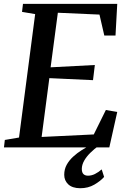

<svg xmlns="http://www.w3.org/2000/svg" viewBox="-24 -763 664 994"><path d="M-3.5 0 1 -38.5 74.5 -51 158 -690 90 -701.5 95 -743H583L574 -579H516L491 -687.5L275.5 -697L238 -414.5L467 -426.5L457.5 -348L231.5 -358.5L191.5 -54L461.5 -67L524 -193.5L583 -183.5L542 0ZM391 211.5Q350 211 329.2 191.2Q308.5 171.5 308.5 142Q308.5 113.5 321.2 90.2Q334 67 354.8 48Q375.5 29 399.8 13.8Q424 -1.5 446 -14L470.5 -25.5L489 -10Q464 8 443.8 28Q423.5 48 411.8 68.8Q400 89.5 399.5 111Q399.5 130 408 138.2Q416.5 146.5 431.5 146.5Q450 146.5 467.5 137.8Q485 129 502.5 114L515 153Q496.5 174 464.5 192.8Q432.5 211.5 391 211.5Z"/></svg>

Font: Merriweather 36pt Medium
Style: Italic
Weight: 500
Italic angle: -7.8°
Version: Version 2.101